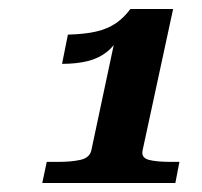

<svg xmlns="http://www.w3.org/2000/svg" viewBox="-20 -776 450 427"><path d="M297 -441Q294 -425 311 -420.5Q328 -416 360 -416H379L370 -369H74L84 -416H110Q139 -416 159 -420.5Q179 -425 183 -441L237 -695Q243 -699 245 -701Q247 -703 247.5 -702.5Q248 -702 247 -698Q235 -674 217 -660Q199 -646 174.5 -640Q150 -634 118 -634L131 -699Q169 -700 194.5 -706Q220 -712 238 -724.5Q256 -737 270 -756H365Z"/></svg>

Font: Roboto Serif SemiBold
Style: Italic
Weight: 600
Italic angle: -10°
Version: Version 1.007